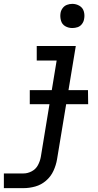

<svg xmlns="http://www.w3.org/2000/svg" viewBox="-54 -768 506 993"><path d="M-34 205H68Q98 205 128.5 196.5Q159 188 184 166.5Q209 145 222.5 115.5Q236 86 241 56L338 -530H136V-455H239L157 44Q153 66 142 86.5Q131 107 110 118Q89 129 68 129H-34ZM320 -623Q334 -623 347.5 -627.5Q361 -632 370 -644Q379 -656 381 -670Q385 -690 379.5 -709Q374 -728 357 -738Q340 -748 320 -748Q306 -748 292.5 -743Q279 -738 270 -726Q261 -714 259 -700Q256 -680 261.5 -661Q267 -642 283.5 -632.5Q300 -623 320 -623ZM100 -229H402L401 -302H100Z"/></svg>

Font: Iosevka Sparkle
Style: Italic
Weight: 400
Italic angle: -9°
Designer: Belleve Invis
Foundry: Belleve Invis
Version: Version 4.5.0; ttfautohint (v1.8.3)